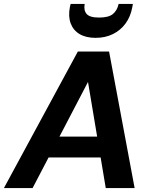

<svg xmlns="http://www.w3.org/2000/svg" viewBox="-43 -964 776 984"><path d="M-23 0 356 -700H516L647 0H499L408 -544L124 0ZM109 -157 164 -264H537L554 -157ZM447 -770Q398 -770 365.5 -789Q333 -808 319.5 -843.5Q306 -879 315 -927L319 -944H391Q385 -911 401 -892.5Q417 -874 465 -874Q514 -874 536 -892.5Q558 -911 565 -944H638L635 -927Q626 -878 600 -843Q574 -808 535 -789Q496 -770 447 -770Z"/></svg>

Font: DM Sans 17pt ExtraBold
Style: Italic
Weight: 800
Italic angle: -10°
Version: Version 4.004;gftools[0.9.30]